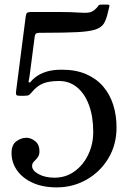

<svg xmlns="http://www.w3.org/2000/svg" viewBox="-20 -802 555 832"><path d="M30 -139Q30 -98 53.5 -64.2Q77 -30.5 121 -10.2Q165 10 226 10Q296.5 10 355.5 -23.8Q414.5 -57.5 449.8 -116.2Q485 -175 485 -250Q485 -302.5 470.5 -348Q456 -393.5 426.8 -427.5Q397.5 -461.5 353 -480.8Q308.5 -500 248 -500Q207.5 -500 179.8 -491Q152 -482 133 -467Q119.5 -456.5 115 -449.8Q110.5 -443 105.5 -445Q102.5 -446.5 105 -455.8Q107.5 -465 109.5 -483L130.5 -644Q132 -654.5 137 -657.2Q142 -660 153 -660H175Q264 -660 315.8 -662.8Q367.5 -665.5 393.8 -674.2Q420 -683 430.8 -701.2Q441.5 -719.5 448 -750L454 -775Q456 -782 447 -782H418.5Q409 -782 406 -777Q403 -772 399 -768Q384 -751.5 367.8 -748.2Q351.5 -745 322 -747.5Q292.5 -750 237 -750H114Q101.5 -750 97.2 -746.2Q93 -742.5 91.5 -731L50 -409Q48.5 -398 50 -392.5Q51.5 -387 65.5 -387H86.5Q101 -387 106 -390.8Q111 -394.5 117 -401.5Q140.5 -430 167 -440.5Q193.5 -451 236 -451Q280.5 -451 313.8 -423.8Q347 -396.5 365.5 -346.8Q384 -297 384 -230Q384 -178 362.8 -132.8Q341.5 -87.5 303.5 -59.8Q265.5 -32 216 -32Q175.5 -32 147.2 -47.5Q119 -63 119 -83Q119 -91.5 123.8 -97.8Q128.5 -104 135 -110.2Q141.5 -116.5 146.2 -125Q151 -133.5 151 -147Q151 -175 132.8 -190Q114.5 -205 94 -205Q72.5 -205 51.2 -190Q30 -175 30 -139Z"/></svg>

Font: Besley
Style: Regular
Weight: 400
Designer: Owen Earl
Foundry: indestructible type*
Version: Version 4.000